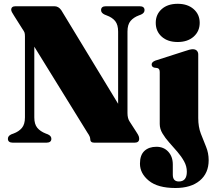

<svg xmlns="http://www.w3.org/2000/svg" viewBox="-20 -732 1092 985"><path d="M243.5 -20Q243.5 -0.5 218.5 0H45.5Q20.5 -0.5 20.5 -20Q20.5 -35 38.5 -43L49.5 -47Q76.5 -57 92.2 -75.5Q108 -94 108 -130V-545Q108 -558 105.8 -564.8Q103.5 -571.5 95 -583.5L52 -651.5Q37.5 -673 37.5 -681.5Q37.5 -700 60 -700H259Q280.5 -700 294.5 -679.5L586 -199.5V-570Q586 -605 571 -623.8Q556 -642.5 527 -653L517 -657Q498.5 -665.5 498.5 -680Q498.5 -700 523.5 -700H696Q721.5 -700 721.5 -680Q721.5 -665 703 -657L692.5 -653Q665.5 -643 649.8 -624.5Q634 -606 634 -570V-152.5Q634 -124.5 645 -108.5L679.5 -55Q689.5 -40 691.8 -33Q694 -26 694 -20Q694 0 670 0H464Q443 0 443 -18Q443 -24 440.2 -31.2Q437.5 -38.5 427.5 -53L156 -492.5V-129.5Q156 -95 171.2 -76.5Q186.5 -58 214.5 -47L225 -43Q243.5 -35 243.5 -20ZM891.5 -516.5Q840 -516.5 809.5 -544Q779 -571.5 779 -615Q779 -658 809.5 -685.2Q840 -712.5 891.5 -712.5Q942.5 -712.5 973.5 -685.2Q1004.5 -658 1004.5 -615Q1004.5 -571.5 973.5 -544Q942.5 -516.5 891.5 -516.5ZM997 -126.5Q997 -81.5 1010.2 -46.8Q1023.5 -12 1037 20.5Q1050.5 53 1050.5 90Q1050.5 156.5 1005 194.5Q959.5 232.5 880 232.5Q789.5 232.5 743.8 195.2Q698 158 698 107.5Q698 63.5 721 42.2Q744 21 782.5 21Q820 21 843.2 46.2Q866.5 71.5 866.5 111.5V164.5Q866.5 199 897.5 199Q938.5 199 938.5 149Q938.5 121 924.5 95.8Q910.5 70.5 889.8 46.5Q869 22.5 848.2 -0.8Q827.5 -24 813.5 -47.5Q799.5 -71 799.5 -96V-362.5Q799.5 -380.5 786.5 -383L771.5 -385Q758 -388.5 758 -401.5Q758 -413.5 776.5 -421L924.5 -468.5Q955.5 -479.5 968.5 -479.5Q982.5 -479.5 989.8 -472Q997 -464.5 997 -452.5Z"/></svg>

Font: Fraunces 72pt Black
Style: Regular
Weight: 900
Version: Version 1.000;[0bf87f6ff]